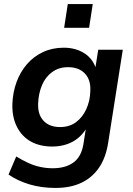

<svg xmlns="http://www.w3.org/2000/svg" viewBox="-20 -736 655 946"><path d="M254 190Q184 190 125.5 172.5Q67 155 22 124L60 35Q88 52 116.5 65.5Q145 79 176 86Q207 93 240 93Q303 93 342 64.5Q381 36 391 -26L405 -115H412Q395 -82 368.5 -59Q342 -36 308.5 -25Q275 -14 238 -14Q176 -14 131.5 -39Q87 -64 63 -112Q39 -160 41 -224Q43 -281 61.5 -331.5Q80 -382 113 -420Q146 -458 192 -479.5Q238 -501 294 -501Q352 -501 395 -474Q438 -447 454 -395L449 -396L464 -491H585L513 -33Q502 39 469 88.5Q436 138 382 164Q328 190 254 190ZM276 -110Q322 -110 354.5 -134Q387 -158 405.5 -199Q424 -240 425 -288Q428 -342 398.5 -373.5Q369 -405 315 -405Q270 -405 237 -381Q204 -357 187 -316.5Q170 -276 168 -228Q165 -173 194 -141.5Q223 -110 276 -110ZM296 -599 314 -716H437L419 -599Z"/></svg>

Font: Nunito Sans 11pt
Style: Bold Italic
Weight: 700
Italic angle: -9°
Version: Version 3.101;gftools[0.9.27]